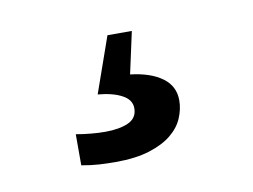

<svg xmlns="http://www.w3.org/2000/svg" viewBox="-37 -49 360 273"><g transform="rotate(-10 143.5 88.0)"><path d="M62.5 128.4Q73.7 130.4 84.2 131.3Q94.7 132.3 104.5 132.3Q125 132.3 137.9 126.5Q150.9 120.6 150.9 106.4Q150.9 94.2 137.9 87.2Q125 80.1 103 78.1L131.3 -2.4H166.5L153.3 58.1Q182.6 61.5 199.2 73.7Q215.8 85.9 215.8 106.4Q215.8 119.1 210.4 131.8Q205.1 144.5 192.9 154.5Q180.7 164.6 160.6 170.9Q140.6 177.2 111.3 177.2Q100.1 177.2 88.1 176.5Q76.2 175.8 62.5 173.3Z"/></g></svg>

Font: Rokkitt
Style: Regular
Weight: 400
Version: Version 1.2; ttfautohint (v1.5) -l 7 -r 28 -G 50 -x 13 -D la